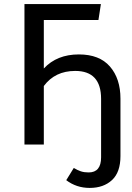

<svg xmlns="http://www.w3.org/2000/svg" viewBox="-20 -709 646 942"><path d="M420 213Q355 213 305 175L342 115Q360 126 376.5 131.5Q393 137 415 137Q476 137 476 63V-224Q476 -361 349 -361Q250 -361 195 -287V0H100V-689H475L463 -611H195V-373Q259 -442 367 -442Q468 -442 519.5 -382.5Q571 -323 571 -225V57Q571 136 529.5 174.5Q488 213 420 213Z"/></svg>

Font: Trujillo
Style: Regular
Weight: 400
Designer: Fira Sans original fonts by bBox Type GmbH, Carrois Corporate GbR, & Edenspiekermann AG / Changes by Cristiano Sobral
Foundry: Fira Sans original fonts by bBox Type GmbH, Carrois Corporate GbR, & Edenspiekermann AG / Changes by Cristiano Sobral
Version: Version 4.301;October 17, 2021;FontCreator 14.0.0.2814 64-bi